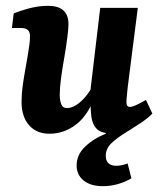

<svg xmlns="http://www.w3.org/2000/svg" viewBox="-20 -450 556 659"><path d="M150 9Q105 9 79.5 -20.5Q54 -50 54 -100Q54 -128 58 -156.5Q62 -185 67 -212.5Q72 -240 76 -264Q78 -277 80.5 -294Q83 -311 83 -325Q83 -341 75 -347.5Q67 -354 51 -354H21L27 -404Q64 -418 91 -424Q118 -430 145 -430Q215 -430 215 -367Q215 -358 214 -347.5Q213 -337 211 -321Q207 -288 200.5 -251.5Q194 -215 189.5 -181.5Q185 -148 185 -124Q185 -107 190 -93Q195 -79 210 -79Q224 -79 240 -88.5Q256 -98 272.5 -117Q289 -136 303 -165L313 -137Q286 -58 243.5 -24.5Q201 9 150 9ZM355 7Q324 7 309 -11Q294 -29 292 -65Q291 -80 291 -98Q291 -116 290 -137L324 -423H453L418 -148Q417 -135 415.5 -122Q414 -109 414 -99Q414 -83 426 -83Q433 -83 445.5 -88.5Q458 -94 481 -107L503 -60Q469 -27 429.5 -10Q390 7 355 7ZM333 189Q291 189 267 169.5Q243 150 243 118Q243 81 272.5 53Q302 25 343 9V-27L503 -60Q487 -44 463 -28Q439 -12 413 4Q382 23 362.5 41.5Q343 60 343 85Q343 102 352.5 110.5Q362 119 378 119Q388 119 398 117Q408 115 418 111L431 162Q409 175 384 182Q359 189 333 189Z"/></svg>

Font: Yrsa
Style: Italic
Weight: 400
Italic angle: -7.10001°
Designer: Anna Giedrys (Yrsa+Rasa design), David Brezina (Yrsa art-direction, Rasa art-direction, design)
Foundry: Rosetta Type Foundry
Version: Version 2.004